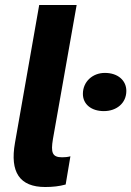

<svg xmlns="http://www.w3.org/2000/svg" viewBox="-20 -740 526 769"><path d="M161 9C191 9 218 6 243 -1L262 -114C251 -111 240 -110 229 -110C189 -110 183 -129 192 -183L287 -720H137L40 -168C19 -50 59 9 161 9ZM396 -295C446 -295 486 -326 486 -376C486 -417 453 -448 400 -448C351 -448 312 -413 312 -364C312 -323 345 -295 396 -295Z"/></svg>

Font: Fixel Display 20240404
Style: Bold Italic
Weight: 700
Italic angle: -10°
Designer: AlfaBravo + MacPaw
Foundry: Kyrylo Tkachov, Marchela Mozhyna, Serhii Makarenko, Maria Weinstein, Zakhar Kryvoshyya
Version: Version 1.211;Glyphs 3.2 (3225)